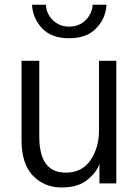

<svg xmlns="http://www.w3.org/2000/svg" viewBox="-20 -786 598 823"><path d="M72.3 -184.6Q72.3 -269.5 72.3 -525.4Q90.8 -525.4 148.4 -525.4Q148.4 -444.3 148.4 -200.2Q148.4 -45.9 261.7 -45.9Q331.1 -45.9 368.2 -99.6Q404.3 -153.3 404.3 -226.6Q404.3 -326.2 404.3 -525.4Q422.9 -525.4 478.5 -525.4Q478.5 -393.6 478.5 0Q460 0 406.2 0Q406.2 -21.5 406.2 -85Q398.4 -52.7 357.4 -17.6Q317.4 17.6 244.1 17.6Q168.9 17.6 120.1 -34.2Q72.3 -85 72.3 -184.6ZM117.2 -765.6Q131.8 -765.6 176.8 -765.6Q178.7 -726.6 207 -699.2Q235.4 -671.9 276.4 -671.9Q318.4 -671.9 346.7 -699.2Q375 -727.5 377 -765.6Q396.5 -765.6 436.5 -765.6Q433.6 -708 392.6 -665Q352.5 -622.1 276.4 -622.1Q200.2 -622.1 160.2 -665Q120.1 -708 117.2 -765.6Z"/></svg>

Font: Gothic A1
Style: Regular
Weight: 400
Designer: HanYang I&C Co.,Ltd.
Version: Version 2.50